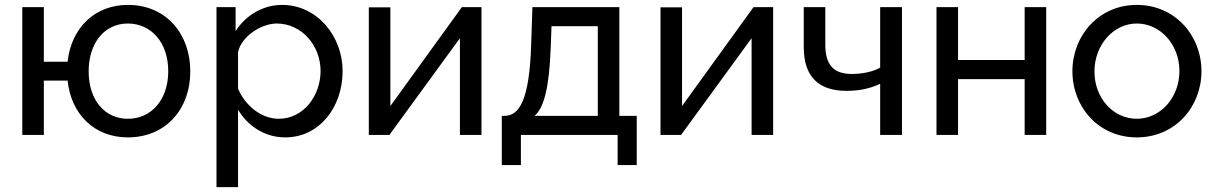

<svg xmlns="http://www.w3.org/2000/svg" viewBox="-20 -551 4962 784"><path d="M502 10C656 10 757 -104 757 -260C757 -411 660 -531 502 -531C367 -531 271 -437 256 -299H159V-522H71V0H159V-222H256C270 -87 363 10 502 10ZM502 -66C409 -66 342 -141 342 -260C342 -376 407 -455 502 -455C596 -455 667 -379 667 -260C667 -146 600 -66 502 -66Z M952 -103C991 -38 1059 10 1145 10C1283 10 1379 -112 1379 -261C1379 -403 1275 -531 1132 -531C1053 -531 983 -488 942 -424V-522H864V213H952ZM1289 -261C1289 -162 1221 -66 1118 -66C1047 -66 981 -120 952 -189V-338C965 -402 1047 -455 1110 -455C1211 -455 1289 -366 1289 -261Z M1486 0H1570L1858 -395V0H1946V-522H1866L1574 -118V-521H1486Z M2029 123H2107V0H2502V123H2580V-78H2509V-522H2154L2149 -371C2142 -136 2098 -78 2040 -78H2029ZM2163 -78C2201 -111 2223 -192 2229 -363L2232 -444H2421V-78Z M2677 0H2761L3049 -395V0H3137V-522H3057L2765 -118V-521H2677Z M3574 0H3663V-522H3574V-275C3547 -259 3502 -249 3459 -249C3383 -249 3350 -286 3350 -370V-522H3262V-358C3262 -239 3322 -180 3436 -180C3489 -180 3532 -189 3574 -209Z M3804 0H3892V-228H4164V0H4252V-522H4164V-306H3892V-522H3804Z M4359 -260C4359 -115 4465 10 4622 10C4779 10 4886 -115 4886 -260C4886 -406 4778 -531 4622 -531C4467 -531 4359 -406 4359 -260ZM4622 -66C4526 -66 4449 -150 4449 -259C4449 -368 4527 -455 4622 -455C4718 -455 4796 -369 4796 -261C4796 -152 4718 -66 4622 -66Z"/></svg>

Font: FIGSv2-sans-serif Medium
Style: Regular
Weight: 500
Designer: Matt McInerney, Pablo Impallari, Rodrigo Fuenzalida,Mirko Velimirovic
Foundry: Matt McInerney, Pablo Impallari, Rodrigo Fuenzalida
Version: Version 4.021;hotconv 1.0.109;makeotfexe 2.5.65596